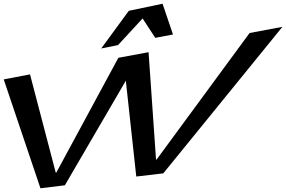

<svg xmlns="http://www.w3.org/2000/svg" viewBox="-107 -994 1535 1030"><path d="M1408 -850 1232 -817 733 -138H730L690 -714L528 -684L195 -68H192L54 -595L-87 -568L110 16L241 0L568 -561L624 -47L769 -64ZM436 -734 526 -752 658 -895 726 -791 821 -809 765 -974 584 -936Z"/></svg>

Font: Gamestation Warped
Style: Italic
Weight: 400
Designer: Jonas Hecksher
Foundry: Jonas Hecksher, Playtypeª, e-types AS
Version: Version 1.003